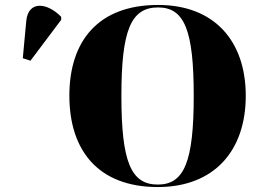

<svg xmlns="http://www.w3.org/2000/svg" viewBox="-20 -745 1066 775"><path d="M617 10C845 10 972 -137 972 -358C972 -580 845 -725 618 -725C377 -725 260 -580 260 -359C260 -137 377 10 617 10ZM103 -500 227 -665V-677C172 -734 94 -745 86 -660L72 -510ZM617 0C508 0 470 -93 470 -358C470 -622 508 -715 618 -715C725 -715 762 -622 762 -358C762 -93 724 0 617 0Z"/></svg>

Font: Noto Serif Display Black
Style: Regular
Weight: 900
Designer: Monotype Design Team
Foundry: Monotype Imaging Inc.
Version: Version 2.009